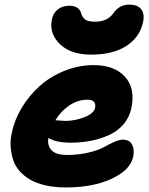

<svg xmlns="http://www.w3.org/2000/svg" viewBox="-20 -842 651 840"><path d="M378.9 -603Q292.5 -603 245.6 -645.8Q198.7 -688.5 205.1 -746.1Q209.5 -780.8 230.5 -798.8Q251.5 -816.9 283.2 -816.9Q325.7 -816.9 335 -784.2Q339.8 -766.1 352.8 -756.6Q365.7 -747.1 395 -747.1Q449.7 -747.1 475.1 -783.2Q502 -821.8 543.9 -821.8Q584.5 -821.8 599.6 -799.3Q614.7 -776.9 604 -737.8Q588.4 -675.8 530.3 -639.4Q472.2 -603 378.9 -603ZM268.1 -22Q219.2 -22 179.4 -31Q139.6 -40 112.3 -55.9Q85 -71.8 65.4 -94Q45.9 -116.2 37.4 -143.1Q28.8 -169.9 26.6 -200.2Q24.4 -230.5 32.2 -262.2Q43 -317.4 75 -370.4Q106.9 -423.3 152.8 -464.8Q198.7 -506.3 261 -531.7Q323.2 -557.1 389.2 -557.1Q480.5 -557.1 526.4 -506.8Q572.3 -456.5 555.2 -371.1Q546.9 -329.6 520.8 -298.8Q494.6 -268.1 456.5 -251Q418.5 -233.9 376.7 -225.8Q335 -217.8 289.1 -217.8Q223.6 -217.8 191.9 -238.8Q186 -206.1 205.1 -185.1Q224.1 -164.1 272.9 -164.1Q324.7 -164.1 367.7 -174.6Q410.6 -185.1 433.1 -197.5Q455.6 -210 478.3 -220.5Q501 -231 517.1 -231Q546.9 -231 557.9 -209.2Q568.8 -187.5 563 -157.2Q551.3 -99.1 469.7 -60.5Q388.2 -22 268.1 -22ZM361.8 -405.8Q321.8 -405.8 284.7 -381.6Q247.6 -357.4 222.2 -315.9Q255.9 -313 265.1 -313Q309.1 -313 350.1 -329.6Q391.1 -346.2 396 -370.1Q398.9 -388.2 390.9 -397Q382.8 -405.8 361.8 -405.8Z"/></svg>

Font: Shantell Sans Bouncy
Style: Italic
Weight: 800
Italic angle: -11.31°
Designer: Stephen Nixon, Anya Danilova, Shantell Martin
Foundry: Arrow Type
Version: Version 1.006;[9816181b4]